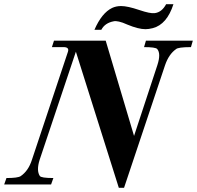

<svg xmlns="http://www.w3.org/2000/svg" viewBox="-63 -885 945 921"><path d="M769 -865Q738 -768 670 -750Q650 -745 635 -745Q601 -745 548 -767Q524 -778 507.5 -781.5Q491 -785 483 -783Q440 -775 423 -742H390Q425 -823 475 -847Q494 -856 518 -856Q549 -856 605 -837Q658 -819 679 -822Q713 -826 734 -865ZM862 -690 853 -659Q791 -659 781 -649Q747 -625 729 -573L532 16H507L301 -637L127 -118Q111 -67 128 -41Q134 -31 193 -31L182 0H-43L-32 -31Q22 -31 36 -40Q73 -65 90 -118L263 -637Q270 -659 242 -659H186L196 -690H444L580 -233L692 -573Q710 -628 691 -650Q683 -659 628 -659L637 -690Z"/></svg>

Font: DG Didot
Style: Bold Italic
Weight: 700
Designer: David Gatwood, Takis Katsoulidis, and George D. Matthiopoulos
Foundry: David Gatwood
Version: Version 1.0